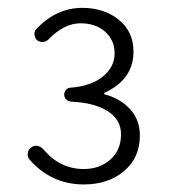

<svg xmlns="http://www.w3.org/2000/svg" viewBox="-20 -912 441 498"><path d="M197.3 -433.6Q113.3 -433.6 56.6 -498Q51.8 -503.9 51.8 -511.7Q51.8 -522.5 60.5 -529.3Q68.4 -535.2 77.1 -533.7Q85.9 -532.2 92.8 -524.4Q135.7 -473.6 197.3 -473.6Q238.3 -473.6 266.1 -498Q293.9 -522.5 293.9 -563.5Q293.9 -601.6 259.8 -623.5Q225.6 -645.5 164.1 -648.4Q156.2 -649.4 151.4 -654.3Q146.5 -659.2 146.5 -666.5Q146.5 -673.8 151.4 -679.2Q156.2 -684.6 163.1 -684.6Q215.8 -688.5 246.6 -713.4Q277.3 -738.3 277.3 -773.4Q277.3 -807.6 252.9 -829.6Q228.5 -851.6 188.5 -851.6Q146.5 -851.6 105.5 -809.6Q99.6 -803.7 91.3 -803.2Q83 -802.7 76.2 -807.6Q70.3 -813.5 69.3 -822.3Q68.4 -831.1 75.2 -837.9Q127 -891.6 193.4 -891.6Q250 -891.6 288.1 -860.8Q326.2 -830.1 326.2 -778.3Q326.2 -706.1 252 -671.9Q250 -670.9 250 -669.4Q250 -668 252 -667Q291 -657.2 316.9 -629.4Q342.8 -601.6 342.8 -560.5Q342.8 -502.9 301.8 -468.3Q260.7 -433.6 197.3 -433.6Z"/></svg>

Font: Gen Jyuu Gothic P Light
Style: Regular
Weight: 200
Designer: [Source Han Sans]
Ryoko NISHIZUKA  (kana & ideographs); Paul D. Hunt (Latin, Greek & Cyrillic); Wenlong ZHANG  (bopomofo
Version: Version 1.002.20150607